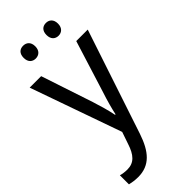

<svg xmlns="http://www.w3.org/2000/svg" viewBox="-303 -775 1064 1064"><g transform="rotate(-45 229.5 -243.0)"><path d="M95 -676C95 -642 115 -626 140 -626C165 -626 186 -642 186 -676C186 -711 165 -726 140 -726C115 -726 95 -711 95 -676ZM274 -676C274 -642 294 -626 319 -626C343 -626 364 -642 364 -676C364 -711 343 -726 319 -726C294 -726 274 -711 274 -676ZM2 -536 191 0 167 70C146 135 117 168 64 168C45 168 26 165 12 161V232C29 236 51 240 77 240C169 240 218 181 253 77L457 -536H367L272 -232C255 -181 241 -129 234 -95H230C222 -138 208 -184 193 -232L92 -536Z"/></g></svg>

Font: Noto Sans Gurmukhi UI SemiCondensed
Style: Regular
Weight: 400
Width: 4
Designer: Jelle Bosma - Monotype Design Team
Foundry: Monotype Imaging Inc.
Version: Version 2.004